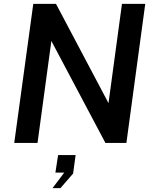

<svg xmlns="http://www.w3.org/2000/svg" viewBox="-20 -743 800 998"><path d="M614 -723 544 -207 271 -723H153L54 0H175L247 -530L528 0H637L735 -723ZM253 235H294L360 159L373 63H282L268 154H314Z"/></svg>

Font: United Sans SemiBold
Style: Italic
Weight: 600
Italic angle: -8°
Designer: Pablo Impallari, Rodrigo Fuenzalida (Modified by Dan O. Williams)
Version: Version 1.000;PS 001.000;hotconv 1.0.88;makeotf.lib2.5.64775